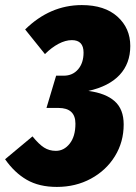

<svg xmlns="http://www.w3.org/2000/svg" viewBox="-75 -716 537 756"><path d="M438 -535Q438 -466 396 -421Q354 -376 273 -358Q341 -349 376.5 -317.5Q412 -286 412 -226Q412 -157 377.5 -101Q343 -45 283 -12.5Q223 20 149 20Q79 20 30.5 -8Q-18 -36 -55 -89L53 -179Q78 -148 98.5 -135Q119 -122 145 -122Q177 -122 199.5 -150.5Q222 -179 222 -229Q222 -291 155 -291H108L146 -418H176Q211 -418 232.5 -443Q254 -468 254 -509Q254 -558 208 -558Q183 -558 155.5 -543.5Q128 -529 102 -503L24 -600Q122 -696 247 -696Q337 -696 387.5 -650.5Q438 -605 438 -535Z"/></svg>

Font: Fira Sans Extra Condensed Black
Style: Italic
Weight: 900
Width: 3
Italic angle: -8°
Designer: Carrois Corporate & Edenspiekermann AG
Foundry: Carrois Corporate GbR & Edenspiekermann AG
Version: Version 4.203